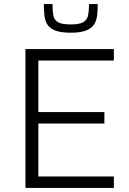

<svg xmlns="http://www.w3.org/2000/svg" viewBox="-20 -931 641 951"><path d="M106 0V-688H544V-631H170V-376H497V-319H170V-57H544V0ZM330 -769Q282 -769 254.5 -779.5Q227 -790 215 -809Q203 -828 200 -854Q197 -880 197 -911H240Q240 -878 244 -855.5Q248 -833 266.5 -821.5Q285 -810 330 -810Q374 -810 393 -821.5Q412 -833 416.5 -855.5Q421 -878 421 -911H464Q464 -880 461 -854Q458 -828 445.5 -809Q433 -790 405.5 -779.5Q378 -769 330 -769Z"/></svg>

Font: Saira Thin Light
Style: Regular
Weight: 300
Version: Version 1.101